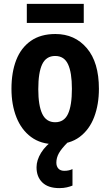

<svg xmlns="http://www.w3.org/2000/svg" viewBox="-20 -732 567 988"><path d="M489 -275Q489 -194 464.5 -129.5Q440 -65 390 -27.5Q340 10 263 10Q190 10 140 -27Q90 -64 64.5 -128.5Q39 -193 39 -275Q39 -360 63.5 -423Q88 -486 138.5 -521.5Q189 -557 265 -557Q365 -557 427 -484Q489 -411 489 -275ZM177 -273Q177 -189 197.5 -146Q218 -103 264 -103Q310 -103 330 -146Q350 -189 350 -275Q350 -359 330 -401.5Q310 -444 264 -444Q218 -444 197.5 -402Q177 -360 177 -273ZM411 -712V-614H118V-712ZM270 105Q270 124 280.5 135.5Q291 147 311 147Q324 147 334.5 144.5Q345 142 353 138V223Q341 228 324 232Q307 236 285 236Q228 236 198 207Q168 178 168 129Q168 92 191.5 54Q215 16 261 -16L329 0Q296 33 283 56.5Q270 80 270 105Z"/></svg>

Font: Noto Sans Condensed
Style: Bold
Weight: 700
Width: 3
Designer: Monotype Design Team
Foundry: Monotype Imaging Inc.
Version: Version 2.013; ttfautohint (v1.8.4.7-5d5b)